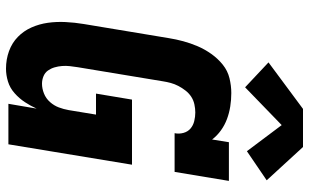

<svg xmlns="http://www.w3.org/2000/svg" viewBox="-215 -807 1030 640"><g transform="rotate(90 300.0 -487.0)"><path d="M209 8Q178 8 150.5 -2Q123 -12 103 -31.5Q83 -51 71.5 -77Q60 -103 56 -131.5Q52 -160 53.5 -190.5Q55 -221 60 -251L107 -534Q111 -559 117.5 -583Q124 -607 134 -630.5Q144 -654 159.5 -676Q175 -698 195.5 -714.5Q216 -731 241 -737Q266 -743 290 -743Q313 -743 335 -739.5Q357 -736 377 -728.5Q397 -721 414.5 -708.5Q432 -696 445 -679L454 -735H583L553 -554H424Q427 -569 423 -583.5Q419 -598 408.5 -607Q398 -616 383.5 -619.5Q369 -623 355 -623Q342 -623 328 -620Q314 -617 302.5 -609.5Q291 -602 282 -590.5Q273 -579 266.5 -566.5Q260 -554 256.5 -541Q253 -528 251 -515L204 -231Q202 -218 200.5 -205Q199 -192 200 -179Q201 -166 204.5 -154Q208 -142 215 -132Q222 -122 234 -117Q246 -112 259 -112Q275 -112 291.5 -118.5Q308 -125 320 -138.5Q332 -152 338 -168Q344 -184 347 -201L362 -292H292L312 -412H529L461 0H326L342 -94Q333 -74 320.5 -55Q308 -36 290.5 -20.5Q273 -5 251.5 1.5Q230 8 209 8ZM271 -789 188 -867 343 -982H470L581 -861L484 -795L397 -911Z"/></g></svg>

Font: Iosevka Etoile Heavy Oblique
Style: Regular
Weight: 900
Italic angle: -9°
Designer: Belleve Invis
Foundry: Belleve Invis
Version: Version 15.5.2; ttfautohint (v1.8.4)